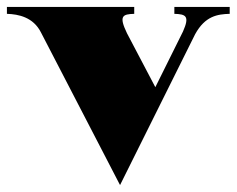

<svg xmlns="http://www.w3.org/2000/svg" viewBox="-33 -520 684 555"><path d="M631 -480V-500H471V-480C504 -479 516 -474 496 -429L416 -268L334 -424C310 -474 321 -479 355 -480V-500H-13V-480C21 -479 63 -470 85 -427L314 15L531 -421C560 -474 596 -479 631 -480Z"/></svg>

Font: Sprat Condensed Black
Style: Regular
Weight: 900
Designer: Ethan Nakache
Foundry: Collletttivo
Version: Version 2.000;Glyphs 3.2 (3217)